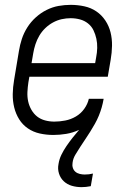

<svg xmlns="http://www.w3.org/2000/svg" viewBox="-20 -548 540 791"><path d="M316 223Q295 223 276 217.5Q257 212 243 199Q229 186 223 167Q217 148 221 128Q224 108 233 89.5Q242 71 254 53.5Q266 36 279 19.5Q292 3 306 -13Q280 -1 253 3.5Q226 8 200 8Q171 8 144 2Q117 -4 95 -19Q73 -34 59 -56.5Q45 -79 38.5 -105.5Q32 -132 32.5 -160.5Q33 -189 38 -218L58 -338Q62 -363 70 -387.5Q78 -412 92.5 -435Q107 -458 127.5 -476.5Q148 -495 172 -507Q196 -519 221 -523.5Q246 -528 271 -528Q300 -528 327.5 -522Q355 -516 377 -501Q399 -486 414 -463.5Q429 -441 435.5 -414.5Q442 -388 441.5 -359.5Q441 -331 436 -302L424 -232H101L97 -209Q94 -189 93 -169Q92 -149 96 -130.5Q100 -112 109.5 -95.5Q119 -79 133 -68Q147 -57 165.5 -52Q184 -47 204 -47Q226 -47 249 -51.5Q272 -56 292.5 -68Q313 -80 327 -99.5Q341 -119 346 -141H407Q404 -123 399 -105.5Q394 -88 387 -71Q380 -54 371 -38Q362 -22 352 -6Q342 10 331.5 25.5Q321 41 311 56.5Q301 72 291 88.5Q281 105 279 122Q277 133 280 143Q283 153 290.5 159.5Q298 166 308.5 168.5Q319 171 329 171Q338 171 346.5 170Q355 169 363 167L354 219Q344 221 334.5 222Q325 223 316 223ZM372 -288 376 -311Q380 -331 380.5 -350.5Q381 -370 377 -388.5Q373 -407 365 -423.5Q357 -440 342.5 -451.5Q328 -463 309.5 -468Q291 -473 271 -473Q253 -473 234.5 -469Q216 -465 198.5 -455.5Q181 -446 166.5 -432Q152 -418 142 -401Q132 -384 126 -365.5Q120 -347 117 -329L110 -288Z"/></svg>

Font: Iosevka Light Oblique
Style: Regular
Weight: 300
Italic angle: -9°
Monospace: yes
Designer: Belleve Invis
Foundry: Belleve Invis
Version: Version 32.5.0; ttfautohint (v1.8.4)